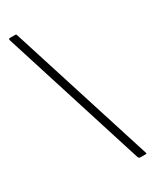

<svg xmlns="http://www.w3.org/2000/svg" viewBox="-206 -798 740 913"><g transform="rotate(-30 164.0 -341.0)"><path d="M276 60Q272 60 269.5 58Q267 56 265 52L17 -732Q14 -742 22 -742H51Q58 -742 59 -736L310 55Q312 60 305 60H276Z"/></g></svg>

Font: Libre Franklin Thin Thin
Style: Regular
Weight: 250
Version: Version 3.000